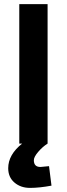

<svg xmlns="http://www.w3.org/2000/svg" viewBox="-20 -700 326 936"><path d="M74 0V-680H212V0Q188 15 166.5 40Q145 65 145 81Q145 114 177 114L219 110L231 205Q172 216 126.5 216Q81 216 50.5 190Q20 164 20 120Q20 54 88 0Z"/></svg>

Font: Titillium Web[RUS by Daymarius]
Style: Bold
Weight: 700
Designer: Cyrillization by Daymarius
Foundry: Cyrillization by Daymarius
Version: Version 1.002 September 11, 2018